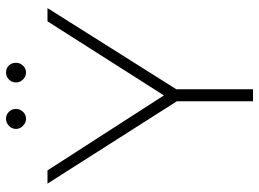

<svg xmlns="http://www.w3.org/2000/svg" viewBox="-134 -746 880 653"><g transform="rotate(-90 306.5 -420.0)"><path d="M8 -699H53L308 -303L560 -699H605L312 -234H304ZM288 -281H329V0H288ZM229 -840Q242 -840 252 -830.5Q262 -821 262 -806Q262 -793 252.5 -782.5Q243 -772 228 -772Q215 -772 204.5 -782.5Q194 -793 194 -806Q194 -820 204.5 -830Q215 -840 229 -840ZM386 -840Q400 -840 409.5 -830.5Q419 -821 419 -806Q419 -793 409.5 -782.5Q400 -772 386 -772Q372 -772 362 -782.5Q352 -793 352 -806Q352 -820 362 -830Q372 -840 386 -840Z"/></g></svg>

Font: Alexandria ExtraLight
Style: Regular
Weight: 250
Designer: Mohamed Gaber
Foundry: Kief Type Foundry
Version: Version 5.100